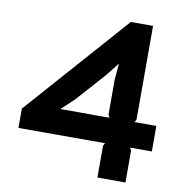

<svg xmlns="http://www.w3.org/2000/svg" viewBox="-88 -894 945 978"><g transform="rotate(10 385.0 -405.0)"><path d="M730 -179H617L625 -165V0H480V-165L488 -179H40V-279L510 -810H625V-325L617 -311H730ZM488 -311 480 -325V-505L487 -588H485L434 -523L299 -372L236 -313V-311H339Q381 -311 423 -310.5Q465 -310 488 -311Z"/></g></svg>

Font: TypoPRO Sinkin Sans
Style: 600 SemiBold
Weight: 600
Designer: Keith Bates
Foundry: K-Type
Version: Sinkin Sans (version 1.0)  by Keith Bates   •   © 2014   www